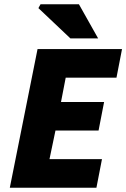

<svg xmlns="http://www.w3.org/2000/svg" viewBox="-20 -880 592 900"><path d="M26 0 156 -650H552L526 -516H288L266 -402H468L442 -268H240L212 -134H458L432 0ZM310 -700 160 -842 170 -860H350L440 -700Z"/></svg>

Font: Source Sans 3 Black
Style: Italic
Weight: 900
Italic angle: -11°
Designer: Paul D. Hunt
Foundry: Adobe
Version: Version 3.052;hotconv 1.1.0;makeotfexe 2.6.0